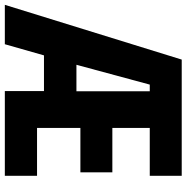

<svg xmlns="http://www.w3.org/2000/svg" viewBox="-12 -744 754 775"><g transform="rotate(90 364.5 -357.0)"><path d="M687 0H345V-158H201L156 0H-3L218 -714H687V-585H494V-434H673V-305H494V-130H687ZM239 -289H346V-585H319Z"/></g></svg>

Font: Noto Sans Malayalam ExtraCondensed ExtraBold
Style: Regular
Weight: 800
Width: 2
Designer: Jelle Bosma - Monotype Design Team
Foundry: Monotype Imaging Inc.
Version: Version 2.104; ttfautohint (v1.8.4.7-5d5b)